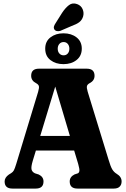

<svg xmlns="http://www.w3.org/2000/svg" viewBox="-20 -1101 737 1121"><path d="M234 -41.5Q234 0 188.5 0H52.5Q7 0 7 -41.5Q7 -64.5 32 -82L45 -90Q55.5 -96.5 61 -106.5Q66.5 -116.5 75.5 -146L202.5 -564.5Q209.5 -588.5 207 -598.2Q204.5 -608 190.5 -615.5Q162 -630 162 -658.5Q162 -700 207.5 -700H486.5Q532 -700 532 -658.5Q532 -630 503.5 -615.5Q490.5 -608.5 487.8 -598.8Q485 -589 492 -565.5L613.5 -169.5Q625.5 -128.5 635.5 -112Q645.5 -95.5 661.5 -86Q690 -69 690 -41.5Q690 -23 678.8 -11.5Q667.5 0 644.5 0H432.5Q387 0 387 -41.5Q387 -68.5 415 -82.5L434.5 -89Q442 -92.5 443.5 -103.2Q445 -114 436.5 -144L413 -222H189.5L171.5 -163Q160.5 -126.5 164.2 -111.5Q168 -96.5 184.5 -89L206.5 -82Q234 -68.5 234 -41.5ZM215 -307.5H388L302.5 -595.5ZM342.5 -1026Q362 -1055.5 382.8 -1071.2Q403.5 -1087 430.5 -1077Q453.5 -1068.5 462.5 -1047.2Q471.5 -1026 465 -1004Q458.5 -983.5 442.8 -971.5Q427 -959.5 397.5 -949L332.5 -921Q323 -918 313 -919.5Q303 -921 297.5 -929Q292.5 -938 295.2 -947Q298 -956 303.5 -964ZM350.5 -726.5Q305.5 -726.5 274.8 -750Q244 -773.5 244 -817Q244 -859.5 274.8 -883Q305.5 -906.5 350.5 -906.5Q397 -906.5 427.2 -882.5Q457.5 -858.5 457.5 -817Q457.5 -775 427.2 -750.8Q397 -726.5 350.5 -726.5ZM351.5 -855.5Q336 -855.5 326.5 -844.5Q317 -833.5 317 -816.5Q317 -799.5 326.5 -788.8Q336 -778 351.5 -778Q366.5 -778 375.8 -788.8Q385 -799.5 385 -816.5Q385 -833.5 375.8 -844.5Q366.5 -855.5 351.5 -855.5Z"/></svg>

Font: Fraunces 144pt SuperSoft
Style: Bold
Weight: 700
Version: Version 1.000;[b76b70a41]